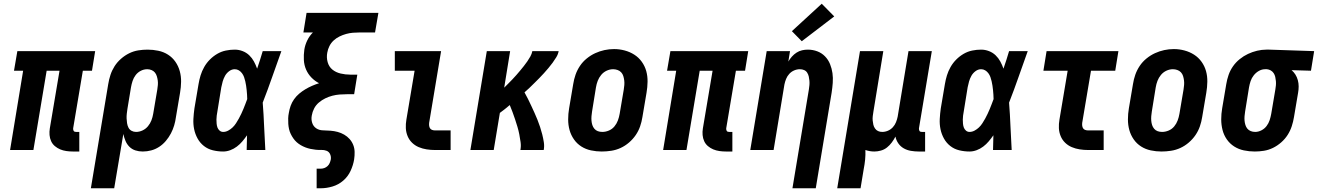

<svg xmlns="http://www.w3.org/2000/svg" viewBox="-20 -804 7063 1029"><path d="M371 8Q353 8 335.5 5.5Q318 3 302.5 -3.5Q287 -10 274 -21Q261 -32 254 -47.5Q247 -63 245.5 -80.5Q244 -98 247 -116L299 -425H230L159 0H34L104 -425H55L73 -530H490L473 -425H424L372 -116Q372 -112 372.5 -108.5Q373 -105 375 -102Q377 -99 381 -98Q385 -97 388 -97H405V8Z M467 205 560 -353Q564 -378 572 -402.5Q580 -427 594 -449Q608 -471 628.5 -489Q649 -507 672.5 -518.5Q696 -530 721 -534Q746 -538 771 -538Q800 -538 828.5 -532Q857 -526 880.5 -511Q904 -496 920 -473Q936 -450 943.5 -422.5Q951 -395 950.5 -365.5Q950 -336 945 -307L923 -177Q920 -154 913.5 -132Q907 -110 896 -89Q885 -68 869 -49Q853 -30 833 -17Q813 -4 790.5 2Q768 8 745 8Q724 8 705.5 2Q687 -4 673.5 -17.5Q660 -31 652.5 -49Q645 -67 641 -86L592 205ZM709 -97Q727 -97 744 -105Q761 -113 773 -127.5Q785 -142 791.5 -159Q798 -176 801 -194L823 -324Q825 -336 826 -348.5Q827 -361 825.5 -372.5Q824 -384 820.5 -395.5Q817 -407 810 -415.5Q803 -424 792 -428.5Q781 -433 769 -433Q751 -433 734.5 -424.5Q718 -416 707 -401.5Q696 -387 690.5 -370Q685 -353 682 -336L663 -221Q661 -208 659.5 -195Q658 -182 658.5 -169Q659 -156 661 -143.5Q663 -131 668.5 -120Q674 -109 685 -103Q696 -97 709 -97Z M1176 8Q1148 8 1121 1.5Q1094 -5 1073 -21.5Q1052 -38 1039 -61.5Q1026 -85 1020.5 -111.5Q1015 -138 1016.5 -166.5Q1018 -195 1022 -223L1044 -353Q1048 -377 1055 -400Q1062 -423 1074.5 -445Q1087 -467 1105 -485Q1123 -503 1144.5 -515.5Q1166 -528 1190 -533Q1214 -538 1238 -538Q1260 -538 1280.5 -530Q1301 -522 1316 -507.5Q1331 -493 1341 -474.5Q1351 -456 1358 -436Q1366 -459 1373.5 -482.5Q1381 -506 1388 -530H1488Q1463 -461 1439 -392Q1415 -323 1388 -254Q1393 -191 1395.5 -127Q1398 -63 1402 0H1302Q1303 -20 1303 -39.5Q1303 -59 1304 -79Q1292 -62 1279 -46.5Q1266 -31 1249.5 -18.5Q1233 -6 1214 1Q1195 8 1176 8ZM1176 -97Q1190 -97 1203 -104Q1216 -111 1226.5 -121Q1237 -131 1245 -143.5Q1253 -156 1260 -168.5Q1267 -181 1273 -194Q1279 -207 1284.5 -220Q1290 -233 1295 -246.5Q1300 -260 1305 -273Q1305 -285 1304 -297Q1303 -309 1302 -321Q1301 -333 1299 -345Q1297 -357 1294.5 -368.5Q1292 -380 1288 -391Q1284 -402 1277 -411.5Q1270 -421 1260 -427Q1250 -433 1238 -433Q1222 -433 1208 -422.5Q1194 -412 1186 -397.5Q1178 -383 1173.5 -367.5Q1169 -352 1166 -336L1145 -206Q1143 -195 1141.5 -184.5Q1140 -174 1140 -163Q1140 -152 1141 -141Q1142 -130 1145.5 -120.5Q1149 -111 1157 -104Q1165 -97 1176 -97Z M1677 205V100H1699Q1709 100 1718.5 96.5Q1728 93 1735.5 86Q1743 79 1747 69.5Q1751 60 1753 50Q1755 35 1749 22Q1743 9 1730 4Q1717 -1 1702 -0.5Q1687 0 1672.5 -1.5Q1658 -3 1644 -6Q1630 -9 1617 -14Q1604 -19 1592 -26Q1580 -33 1570 -42Q1560 -51 1552 -62.5Q1544 -74 1538 -86.5Q1532 -99 1529 -112.5Q1526 -126 1525 -140.5Q1524 -155 1524.5 -170Q1525 -185 1528 -199Q1531 -218 1537.5 -236.5Q1544 -255 1556 -272Q1568 -289 1583.5 -302Q1599 -315 1616.5 -325.5Q1634 -336 1652.5 -344Q1671 -352 1690 -358Q1667 -370 1649 -388.5Q1631 -407 1620.5 -431Q1610 -455 1608.5 -482.5Q1607 -510 1611 -538Q1615 -563 1626.5 -587Q1638 -611 1657 -630H1606L1623 -735H2008L1990 -630H1907Q1889 -630 1871 -628.5Q1853 -627 1835 -622Q1817 -617 1799.5 -608.5Q1782 -600 1768 -587Q1754 -574 1745.5 -557Q1737 -540 1734 -522Q1729 -496 1736 -471Q1743 -446 1761.5 -431Q1780 -416 1805.5 -410Q1831 -404 1857 -404H1895L1878 -299H1839Q1820 -299 1800.5 -297.5Q1781 -296 1761.5 -291Q1742 -286 1723.5 -277Q1705 -268 1689 -254.5Q1673 -241 1663.5 -222.5Q1654 -204 1651 -185Q1647 -165 1653 -146Q1659 -127 1674.5 -116.5Q1690 -106 1710.5 -105.5Q1731 -105 1751 -103.5Q1771 -102 1789.5 -97Q1808 -92 1824.5 -82.5Q1841 -73 1853.5 -59Q1866 -45 1873 -27.5Q1880 -10 1880.5 10Q1881 30 1878 50Q1873 81 1859 111.5Q1845 142 1819.5 164Q1794 186 1762 195.5Q1730 205 1699 205Z M2312 0Q2289 0 2266.5 -3.5Q2244 -7 2224 -15.5Q2204 -24 2188.5 -39Q2173 -54 2164.5 -74.5Q2156 -95 2155 -117.5Q2154 -140 2158 -163L2202 -425H2096V-530H2344L2280 -146Q2279 -138 2280 -130Q2281 -122 2285 -116Q2289 -110 2296.5 -107.5Q2304 -105 2312 -105H2395V0Z M2501 0 2589 -530H2714L2682 -333Q2682 -333 2682 -333Q2682 -333 2682 -333V-334Q2693 -345 2704 -356Q2715 -367 2726 -378.5Q2737 -390 2747.5 -402Q2758 -414 2768 -426Q2778 -438 2787.5 -450Q2797 -462 2806 -475Q2815 -488 2822.5 -501.5Q2830 -515 2833 -530H2974Q2971 -513 2961.5 -497.5Q2952 -482 2941.5 -467.5Q2931 -453 2919 -439Q2907 -425 2895 -411.5Q2883 -398 2870 -385Q2857 -372 2844 -359Q2831 -346 2818 -333.5Q2805 -321 2791 -309Q2801 -291 2810 -273Q2819 -255 2827.5 -236.5Q2836 -218 2844.5 -199.5Q2853 -181 2860.5 -162Q2868 -143 2874.5 -123.5Q2881 -104 2886 -84Q2891 -64 2894.5 -42.5Q2898 -21 2894 0H2769Q2773 -21 2770 -42.5Q2767 -64 2763 -84.5Q2759 -105 2753 -125Q2747 -145 2740.5 -164.5Q2734 -184 2727 -203Q2720 -222 2712 -241Q2699 -230 2686 -219.5Q2673 -209 2659 -199L2626 0Z M3205 8Q3176 8 3147.5 2Q3119 -4 3095.5 -19Q3072 -34 3056 -57Q3040 -80 3032.5 -107Q3025 -134 3025 -164Q3025 -194 3030 -223L3052 -353Q3056 -379 3064.5 -403.5Q3073 -428 3088 -450.5Q3103 -473 3124.5 -490.5Q3146 -508 3170 -519Q3194 -530 3219.5 -535.5Q3245 -541 3271 -541Q3300 -541 3328 -533.5Q3356 -526 3379.5 -511Q3403 -496 3419.5 -473Q3436 -450 3443.5 -423Q3451 -396 3450.5 -366Q3450 -336 3445 -307L3423 -177Q3419 -151 3410.5 -126.5Q3402 -102 3387 -80Q3372 -58 3351 -40Q3330 -22 3306 -11Q3282 0 3256 4Q3230 8 3205 8ZM3208 -97Q3226 -97 3243.5 -104.5Q3261 -112 3273 -126.5Q3285 -141 3291.5 -158.5Q3298 -176 3301 -194L3323 -324Q3325 -336 3326 -348.5Q3327 -361 3325.5 -373Q3324 -385 3320.5 -396.5Q3317 -408 3309 -416.5Q3301 -425 3289.5 -429Q3278 -433 3266 -433Q3248 -433 3231 -425Q3214 -417 3202 -402.5Q3190 -388 3183.5 -371Q3177 -354 3174 -336L3153 -206Q3151 -194 3150 -181.5Q3149 -169 3150 -157Q3151 -145 3154.5 -134Q3158 -123 3165.5 -114Q3173 -105 3184 -101Q3195 -97 3208 -97Z M3871 8Q3853 8 3835.5 5.5Q3818 3 3802.5 -3.5Q3787 -10 3774 -21Q3761 -32 3754 -47.5Q3747 -63 3745.5 -80.5Q3744 -98 3747 -116L3799 -425H3730L3659 0H3534L3604 -425H3555L3573 -530H3990L3973 -425H3924L3872 -116Q3872 -112 3872.5 -108.5Q3873 -105 3875 -102Q3877 -99 3881 -98Q3885 -97 3888 -97H3905V8Z M4227 205 4315 -324Q4317 -336 4318 -348Q4319 -360 4318 -371.5Q4317 -383 4314.5 -394Q4312 -405 4306 -414.5Q4300 -424 4289.5 -428.5Q4279 -433 4267 -433Q4251 -433 4236 -426.5Q4221 -420 4210 -408Q4199 -396 4193 -381Q4187 -366 4184 -351L4126 0H4001L4089 -530H4214L4205 -474Q4213 -488 4224 -500.5Q4235 -513 4249 -522Q4263 -531 4278.5 -534.5Q4294 -538 4309 -538Q4336 -538 4360 -529Q4384 -520 4401.5 -502Q4419 -484 4428.5 -460.5Q4438 -437 4441.5 -412Q4445 -387 4443 -360Q4441 -333 4437 -307L4352 205ZM4277 -583 4224 -637 4384 -784 4451 -716Z M4467 205 4589 -530H4714L4661 -206Q4659 -194 4657.5 -182Q4656 -170 4657 -158.5Q4658 -147 4660.5 -136Q4663 -125 4669.5 -115.5Q4676 -106 4686 -101.5Q4696 -97 4708 -97Q4724 -97 4739 -103.5Q4754 -110 4765 -122Q4776 -134 4782 -149Q4788 -164 4791 -179L4849 -530H4974L4905 -116Q4905 -112 4905.5 -108.5Q4906 -105 4908 -102Q4910 -99 4913.5 -98Q4917 -97 4921 -97H4938V8H4904Q4883 8 4862 4.5Q4841 1 4823.5 -9Q4806 -19 4794.5 -35.5Q4783 -52 4779 -72Q4771 -56 4759.5 -40.5Q4748 -25 4733.5 -13.5Q4719 -2 4701 3Q4683 8 4666 8Q4654 8 4642 6Q4630 4 4618 0Q4619 26 4616.5 51.5Q4614 77 4609 102L4592 205Z M5176 8Q5148 8 5121 1.5Q5094 -5 5073 -21.5Q5052 -38 5039 -61.5Q5026 -85 5020.5 -111.5Q5015 -138 5016.5 -166.5Q5018 -195 5022 -223L5044 -353Q5048 -377 5055 -400Q5062 -423 5074.5 -445Q5087 -467 5105 -485Q5123 -503 5144.5 -515.5Q5166 -528 5190 -533Q5214 -538 5238 -538Q5260 -538 5280.5 -530Q5301 -522 5316 -507.5Q5331 -493 5341 -474.5Q5351 -456 5358 -436Q5366 -459 5373.5 -482.5Q5381 -506 5388 -530H5488Q5463 -461 5439 -392Q5415 -323 5388 -254Q5393 -191 5395.5 -127Q5398 -63 5402 0H5302Q5303 -20 5303 -39.5Q5303 -59 5304 -79Q5292 -62 5279 -46.5Q5266 -31 5249.5 -18.5Q5233 -6 5214 1Q5195 8 5176 8ZM5176 -97Q5190 -97 5203 -104Q5216 -111 5226.5 -121Q5237 -131 5245 -143.5Q5253 -156 5260 -168.5Q5267 -181 5273 -194Q5279 -207 5284.5 -220Q5290 -233 5295 -246.5Q5300 -260 5305 -273Q5305 -285 5304 -297Q5303 -309 5302 -321Q5301 -333 5299 -345Q5297 -357 5294.5 -368.5Q5292 -380 5288 -391Q5284 -402 5277 -411.5Q5270 -421 5260 -427Q5250 -433 5238 -433Q5222 -433 5208 -422.5Q5194 -412 5186 -397.5Q5178 -383 5173.5 -367.5Q5169 -352 5166 -336L5145 -206Q5143 -195 5141.5 -184.5Q5140 -174 5140 -163Q5140 -152 5141 -141Q5142 -130 5145.5 -120.5Q5149 -111 5157 -104Q5165 -97 5176 -97Z M5812 0Q5789 0 5766.5 -3.5Q5744 -7 5724 -15.5Q5704 -24 5688.5 -39Q5673 -54 5664.5 -74.5Q5656 -95 5655 -117.5Q5654 -140 5658 -163L5702 -425H5572L5589 -530H5974L5957 -425H5827L5780 -146Q5779 -138 5780 -130Q5781 -122 5785 -116Q5789 -110 5796.5 -107.5Q5804 -105 5812 -105H5895V0Z M6205 8Q6176 8 6147.5 2Q6119 -4 6095.5 -19Q6072 -34 6056 -57Q6040 -80 6032.5 -107Q6025 -134 6025 -164Q6025 -194 6030 -223L6052 -353Q6056 -379 6064.5 -403.5Q6073 -428 6088 -450.5Q6103 -473 6124.5 -490.5Q6146 -508 6170 -519Q6194 -530 6219.5 -535.5Q6245 -541 6271 -541Q6300 -541 6328 -533.5Q6356 -526 6379.5 -511Q6403 -496 6419.5 -473Q6436 -450 6443.5 -423Q6451 -396 6450.5 -366Q6450 -336 6445 -307L6423 -177Q6419 -151 6410.5 -126.5Q6402 -102 6387 -80Q6372 -58 6351 -40Q6330 -22 6306 -11Q6282 0 6256 4Q6230 8 6205 8ZM6208 -97Q6226 -97 6243.5 -104.5Q6261 -112 6273 -126.5Q6285 -141 6291.5 -158.5Q6298 -176 6301 -194L6323 -324Q6325 -336 6326 -348.5Q6327 -361 6325.5 -373Q6324 -385 6320.5 -396.5Q6317 -408 6309 -416.5Q6301 -425 6289.5 -429Q6278 -433 6266 -433Q6248 -433 6231 -425Q6214 -417 6202 -402.5Q6190 -388 6183.5 -371Q6177 -354 6174 -336L6153 -206Q6151 -194 6150 -181.5Q6149 -169 6150 -157Q6151 -145 6154.5 -134Q6158 -123 6165.5 -114Q6173 -105 6184 -101Q6195 -97 6208 -97Z M6705 8Q6675 8 6646.5 2Q6618 -4 6594.5 -19Q6571 -34 6555 -57Q6539 -80 6532 -107.5Q6525 -135 6525 -164.5Q6525 -194 6530 -223L6552 -353Q6556 -378 6564.5 -402.5Q6573 -427 6588 -448.5Q6603 -470 6624 -487Q6645 -504 6668.5 -515Q6692 -526 6717 -532Q6742 -538 6767 -538Q6771 -538 6775 -538Q6779 -538 6783 -538L7023 -530L7006 -425L6902 -428Q6914 -418 6922.5 -404.5Q6931 -391 6935.5 -374.5Q6940 -358 6940 -341Q6940 -324 6937 -307L6915 -177Q6911 -152 6903 -127.5Q6895 -103 6881 -81Q6867 -59 6846.5 -41Q6826 -23 6802.5 -11.5Q6779 0 6754 4Q6729 8 6705 8ZM6707 -97Q6724 -97 6740.5 -105.5Q6757 -114 6768 -128.5Q6779 -143 6784.5 -160Q6790 -177 6793 -194L6815 -324Q6817 -335 6818 -346.5Q6819 -358 6818 -369.5Q6817 -381 6814.5 -392Q6812 -403 6806 -412Q6800 -421 6790.5 -426.5Q6781 -432 6770 -433H6765Q6764 -433 6762.5 -433Q6761 -433 6760 -433Q6743 -433 6727 -424Q6711 -415 6699.5 -400.5Q6688 -386 6682.5 -369.5Q6677 -353 6674 -336L6653 -206Q6651 -194 6650 -181.5Q6649 -169 6650 -157.5Q6651 -146 6654.5 -134.5Q6658 -123 6665 -114.5Q6672 -106 6683 -101.5Q6694 -97 6707 -97Z"/></svg>

Font: Iosevka Curly XBdObl
Style: Regular
Weight: 800
Italic angle: -9°
Monospace: yes
Designer: Belleve Invis
Foundry: Belleve Invis
Version: Version 11.1.0; ttfautohint (v1.8.3)